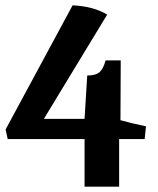

<svg xmlns="http://www.w3.org/2000/svg" viewBox="-20 -702 593 722"><path d="M9 -179 1 -215 253 -682Q333 -678 383 -647L145 -255H298L308 -418Q340 -418 354.5 -431Q369 -444 377 -475H434L433 -250Q471 -239 529 -227L524 -179H428V0H298V-179Z"/></svg>

Font: Caladea
Style: Bold
Weight: 700
Designer: Carolina Giovagnoli and Andres Torresi
Foundry: Carolina Giovagnoli & Andres Torresi
Version: Version 1.001